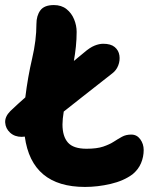

<svg xmlns="http://www.w3.org/2000/svg" viewBox="-31 -730 599 759"><path d="M55 -189Q27 -189 9 -205.5Q-9 -222 -10.5 -245.5Q-12 -269 10 -291Q26 -306 40.5 -319.5Q55 -333 69 -345Q79 -426 96 -498.5Q113 -571 113 -635Q113 -668 128.5 -689Q144 -710 182 -710Q212 -710 232 -694Q252 -678 262 -653.5Q272 -629 272 -604Q272 -575 269 -546Q266 -517 261 -489Q281 -505 301 -522Q324 -542 342.5 -549.5Q361 -557 377 -557Q407 -557 422.5 -544Q438 -531 441 -511Q444 -491 436.5 -471.5Q429 -452 413 -440Q343 -385 297 -349Q251 -313 221 -289Q216 -259 216 -238Q216 -191 237.5 -166.5Q259 -142 311 -142Q352 -142 377 -150.5Q402 -159 419 -170Q436 -181 451.5 -189.5Q467 -198 488 -198Q510 -198 523.5 -179.5Q537 -161 537 -137Q537 -110 526.5 -85Q516 -60 493 -41Q458 -15 406.5 -3Q355 9 305 9Q94 9 67 -190Q61 -189 55 -189Z"/></svg>

Font: Shantell Sans Normal
Style: Bold
Weight: 700
Designer: Stephen Nixon, Anya Danilova, Shantell Martin
Foundry: Arrow Type
Version: Version 1.009;[a7da0bfa3]